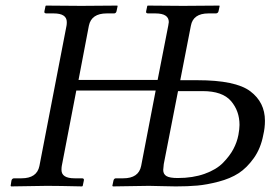

<svg xmlns="http://www.w3.org/2000/svg" viewBox="-20 -666 968 687"><path d="M625 -379H686Q823 -379 875.5 -339.5Q928 -300 928 -234Q928 -208 922 -183Q913 -135 888 -100Q863 -65 833.5 -46Q804 -27 762 -16Q720 -5 686 -2Q652 1 609 1Q590 1 558.5 0Q527 -1 513 -1L384 1L382 -1L386 -20Q388 -28 395 -28H421Q476 -28 485 -72L537 -342H253L201 -72Q200 -67 200 -58Q200 -28 247 -28H273Q282 -28 280 -20L276 -1L274 1Q188 -1 148 -1L20 1L18 -1L21 -20Q23 -28 31 -28H57Q112 -28 121 -72L218 -574Q219 -579 219 -587Q219 -618 172 -618H146Q137 -618 139 -626L143 -645L145 -646Q231 -645 271 -645L399 -646L401 -645L397 -626Q395 -618 388 -618H362Q307 -618 298 -574L261 -380H544L582 -574Q584 -584 584 -587Q584 -618 536 -618H510Q501 -618 503 -626L507 -645L509 -646Q596 -645 635 -645L764 -646L766 -645L762 -626Q760 -618 752 -618H726Q671 -618 663 -574ZM617 -340 566 -79Q564 -63 564 -58Q564 -43 575.5 -36Q587 -29 616 -29Q670 -29 712 -44Q754 -59 778 -83.5Q802 -108 815 -132.5Q828 -157 833 -183Q837 -205 837 -219Q837 -269 806.5 -304.5Q776 -340 705 -340Z"/></svg>

Font: Linux Libertine O
Style: Italic
Weight: 400
Italic angle: -12°
Designer: Philipp H. Poll
Foundry: Philipp H. Poll
Version: Version 5.1.6